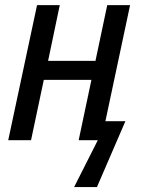

<svg xmlns="http://www.w3.org/2000/svg" viewBox="-20 -558 568 764"><path d="M274.9 186.5 369.1 0H293L343.8 -240.2H154.3L103.5 0H12.7L127.4 -537.6H217.8L171.4 -315.9H359.9L406.7 -537.6H497.6L399.4 -75.7H479L365.7 186.5Z"/></svg>

Font: Open Sans SemiCondensed Medium
Style: Italic
Weight: 500
Width: 4
Italic angle: -12°
Designer: Monotype Design Team
Foundry: Monotype Imaging Inc.
Version: Version 3.000